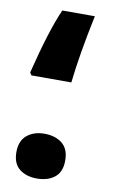

<svg xmlns="http://www.w3.org/2000/svg" viewBox="-81 -728 484 790"><g transform="rotate(10 160.5 -332.5)"><path d="M28 -408Q74 -593 114 -682H250Q215 -516 202 -397H35ZM29 -76Q29 -123 57.5 -146.5Q86 -170 130 -170Q176 -170 204.5 -147Q233 -124 233 -76Q233 -28 204.5 -5.5Q176 17 130 17Q86 17 57.5 -5.5Q29 -28 29 -76Z"/></g></svg>

Font: Noto Sans Arabic
Style: Bold
Weight: 700
Designer: Nadine Chahine
Foundry: Monotype Imaging Inc.
Version: Version 1.001